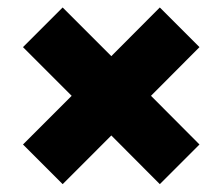

<svg xmlns="http://www.w3.org/2000/svg" viewBox="-20 -630 581 501"><path d="M143.5 -149.5 40 -253 167 -380 40 -507 143.5 -610.5 270.5 -483.5 397 -610.5 500.5 -507 374 -380 500.5 -253 397 -149.5 270.5 -276.5Z"/></svg>

Font: Encode Sans Semi Expanded ExBd
Style: Regular
Weight: 800
Width: 6
Designer: Multiple Designers
Foundry: Impallari Type
Version: Version 2.000